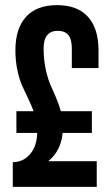

<svg xmlns="http://www.w3.org/2000/svg" viewBox="-20 -728 436 748"><path d="M29.8 0V-96.2Q69.8 -96.2 96.7 -127Q123.5 -157.7 125 -210H43.9V-294.9H110.8Q104 -314 90.1 -343.3Q76.2 -372.6 66.2 -394.3Q56.2 -416 48.1 -452.9Q40 -489.7 40 -532.2Q40 -616.7 81.3 -662.4Q122.6 -708 202.1 -708Q281.7 -708 322.8 -662.4Q363.8 -616.7 363.8 -532.2V-462.9H259.8V-539.1Q259.8 -575.2 246.1 -591.6Q232.4 -607.9 205.1 -607.9Q149.9 -607.9 149.9 -539.1Q149.9 -496.1 158 -458.7Q166 -421.4 176 -398.9Q186 -376.5 198.5 -347.2Q210.9 -317.9 216.8 -294.9H337.9V-210H224.1Q217.3 -139.6 168 -100.1H356.9V0Z"/></svg>

Font: Bebas Neue Bold
Style: Regular
Weight: 700
Designer: Ryoichi Tsunekawa
Foundry: Ryoichi Tsunekawa
Version: Version 1.300